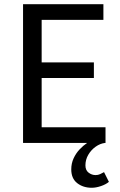

<svg xmlns="http://www.w3.org/2000/svg" viewBox="-20 -676 568 908"><path d="M414 212Q373 212 345 190Q317 168 317 125Q317 97 328 73Q339 49 356.5 30.5Q374 12 392 0H89V-656H469V-582H177V-381H424V-307H177V-74H479V0H476Q453 3 432 18Q411 33 397.5 56Q384 79 384 106Q384 129 399 140.5Q414 152 432 152Q444 152 453.5 147.5Q463 143 472 138L495 184Q481 196 457.5 204Q434 212 414 212Z"/></svg>

Font: Assistant Medium
Style: Regular
Weight: 500
Designer: Hebrew By Ben Nathan, Latin by Paul Hunt
Version: Version 3.000